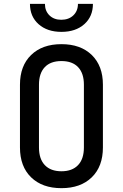

<svg xmlns="http://www.w3.org/2000/svg" viewBox="-20 -970 640 1000"><path d="M300 10Q200 10 142 -46.5Q84 -103 84 -202V-529Q84 -627 142 -683.5Q200 -740 300 -740Q400 -740 458 -683.5Q516 -627 516 -529V-202Q516 -103 458 -46.5Q400 10 300 10ZM300 -78Q356 -78 386.5 -110Q417 -142 417 -202V-529Q417 -588 387 -620Q357 -652 300 -652Q243 -652 213 -620Q183 -588 183 -529V-202Q183 -142 213.5 -110Q244 -78 300 -78ZM300 -804Q226 -804 181 -844Q136 -884 136 -950H214Q214 -913 237.5 -890Q261 -867 299 -867Q338 -867 362 -890Q386 -913 386 -950H464Q464 -884 419 -844Q374 -804 300 -804Z"/></svg>

Font: Tiny Medium
Style: Regular
Weight: 500
Monospace: yes
Designer: Philipp Nurullin, Konstantin Bulenkov
Foundry: JetBrains
Version: Version 2.251; ttfautohint (v1.8.4.7-5d5b)